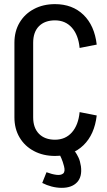

<svg xmlns="http://www.w3.org/2000/svg" viewBox="-20 -741 520 932"><path d="M50 -171.2V-533.8H141V-171.2ZM50 -533.5Q50 -589 75 -631.2Q100 -673.5 144.8 -697.2Q189.5 -721 247.5 -721V-642.2Q197.5 -642.2 169.2 -613.9Q141 -585.5 141 -533.5ZM50 -171.5H141Q141 -120.2 169.2 -91.5Q197.5 -62.8 247.5 -62.8V16Q189.5 16 144.8 -7.8Q100 -31.5 75 -73.8Q50 -116 50 -171.5ZM366.5 -508.2Q360.5 -571 329 -606.6Q297.5 -642.2 246.5 -642.2V-721Q331.5 -721 385.1 -669.1Q438.8 -617.2 449.5 -524.5ZM366.5 -196.8 449.5 -180.5Q438.8 -88 385.1 -36Q331.5 16 246.5 16V-62.8Q297.5 -62.8 329 -98.4Q360.5 -134 366.5 -196.8ZM280 170.8Q255.5 170.8 231 164.5Q206.5 158.2 185 147L205.8 95Q231.8 104.8 253.5 107.6Q275.2 110.5 286.4 101.4Q297.5 92.2 290.8 66H372.8Q379.5 117 354 143.9Q328.5 170.8 280 170.8ZM290.8 66Q284.8 43 277.8 27Q270.8 11 261.8 -5H344.5Q353.5 8 361.1 24Q368.8 40 372.8 66Z"/></svg>

Font: Akshar Light
Style: Regular
Weight: 300
Designer: Tall Chai
Foundry: Tall Chai
Version: Version 1.100